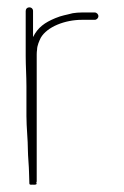

<svg xmlns="http://www.w3.org/2000/svg" viewBox="-20 -518 337 523"><path d="M50 -488V-365C50 -338.8 52 -309.8 52 -283V-202C52 -170.4 56 -137.6 56 -108C56 -94.2 59 -62.1 59 -51C59 -43.2 60 -26.1 60 -18C60 -15.3 62.7 -14.3 68 -15C76 -14.3 80 -15.3 80 -18V-19H78C79.3 -20.3 80 -22 80 -24V-370C80 -374 80.3 -378.3 81 -383C81 -393.4 87 -407 91 -415C108.3 -445.2 157.2 -464 203 -464H238C243.3 -464 248 -468.7 248 -474C248 -479.3 243.3 -484 238 -484H203C194.3 -484 186 -483.3 178 -482C159.3 -476.9 149.1 -476.3 130.5 -468.5C101.7 -456.4 83.2 -443.5 70 -417V-488C70 -494.2 65.8 -498 60 -498C54.2 -498 50 -494.2 50 -488Z"/></svg>

Font: HoneyBee
Style: UltLit
Weight: 100
Foundry: Cannot Into Space Fonts
Version: Version 0.89